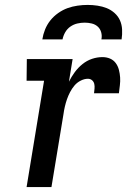

<svg xmlns="http://www.w3.org/2000/svg" viewBox="-20 -760 540 780"><path d="M88 0 159 -432H88L89 -520H275L260 -428Q270 -448 283.5 -466.5Q297 -485 315 -499.5Q333 -514 354 -521Q375 -528 396 -528Q413 -528 427 -522Q441 -516 450 -504Q459 -492 463 -476.5Q467 -461 468 -445.5Q469 -430 467 -413.5Q465 -397 463 -381H362Q363 -390 364 -400Q365 -410 363 -419Q361 -428 354 -434Q347 -440 337 -440Q323 -440 308 -432.5Q293 -425 282.5 -412.5Q272 -400 264.5 -385.5Q257 -371 252 -356.5Q247 -342 243.5 -327Q240 -312 238 -297L189 0ZM152 -600Q155 -620 163 -640Q171 -660 184.5 -677Q198 -694 216.5 -707Q235 -720 254.5 -727Q274 -734 295 -737Q316 -740 336 -740Q356 -740 376 -737Q396 -734 413.5 -727Q431 -720 445.5 -707Q460 -694 467.5 -677Q475 -660 476 -640Q477 -620 474 -600H392Q395 -615 391 -629Q387 -643 377 -652Q367 -661 353 -664.5Q339 -668 324 -668Q309 -668 294 -664.5Q279 -661 266 -652Q253 -643 245 -629Q237 -615 234 -600Z"/></svg>

Font: Iosevka Curly Slab Semibold
Style: Italic
Weight: 600
Italic angle: -9°
Monospace: yes
Designer: Belleve Invis
Foundry: Belleve Invis
Version: Version 22.1.2; ttfautohint (v1.8.4)